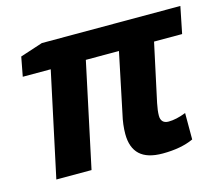

<svg xmlns="http://www.w3.org/2000/svg" viewBox="-84 -655 896 774"><g transform="rotate(-15 364.0 -268.0)"><path d="M379.4 -105Q379.4 -144 389.6 -187L441.4 -435.1H303.2L210.4 0H63.5L156.7 -435.1H40L55.2 -515.6L149.4 -546.4H727.5L705.1 -435.1H587.9L535.6 -192.4Q529.3 -162.1 529.3 -141.1Q529.3 -125.5 537.4 -116.9Q545.4 -108.4 561.5 -108.4Q593.3 -108.4 634.3 -124.5V-14.2Q582 9.8 505.4 9.8Q441.4 9.8 410.4 -19Q379.4 -47.9 379.4 -105Z"/></g></svg>

Font: Viking Open Sans
Style: Bold Italic
Weight: 700
Italic angle: -12°
Foundry: Ascender Corporation
Version: Version 2.000